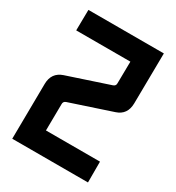

<svg xmlns="http://www.w3.org/2000/svg" viewBox="-203 -989 1019 1111"><g transform="rotate(30 306.5 -433.0)"><path d="M50 0 54 -369Q55 -444 123 -467L400 -559Q418 -565 417 -583L419 -728H57L59 -866H563L559 -530Q558 -454 491 -432L214 -340Q196 -334 197 -315L195 -139H556V0Z"/></g></svg>

Font: Covid19
Style: Regular
Weight: 400
Designer: Peter Wiegel
Foundry: (c) CAT - Ing. Peter Wiegel.  for Rudolf Maass + Partner GmbH
Version: Version 001.000